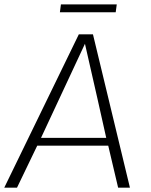

<svg xmlns="http://www.w3.org/2000/svg" viewBox="-30 -870 699 890"><path d="M247.6 -813 252.4 -849.6H511.2L506.3 -813ZM160.2 -231H462.4Q430.2 -377 363.8 -667Q228 -376 160.2 -231ZM-10.3 0 335.4 -710.9H400.9L572.3 0H517.6L471.7 -194.8H142.6L48.8 0Z"/></svg>

Font: Muli
Style: ExtraLightItalic
Weight: 200
Italic angle: -7°
Designer: Vernon Adams
Foundry: newtypography
Version: Version 2.0; ttfautohint (v1.00rc1.2-2d82) -l 8 -r 50 -G 200